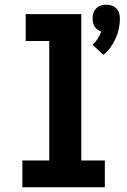

<svg xmlns="http://www.w3.org/2000/svg" viewBox="-20 -795 540 815"><path d="M419 -562 373 -605Q386 -617 395 -631Q404 -645 410 -661Q401 -664 393.5 -669.5Q386 -675 381.5 -682.5Q377 -690 375 -699Q373 -708 373 -717Q373 -728 376.5 -739.5Q380 -751 388.5 -759.5Q397 -768 408 -771.5Q419 -775 431 -775Q443 -775 454 -771.5Q465 -768 473.5 -759.5Q482 -751 485.5 -739.5Q489 -728 489 -717Q489 -695 484.5 -673.5Q480 -652 471 -632Q462 -612 449 -594Q436 -576 419 -562ZM75 0V-114H189V-621H89V-735H325V-114H425V0Z"/></svg>

Font: Iosevka Heavy
Style: Regular
Weight: 900
Monospace: yes
Designer: Belleve Invis
Foundry: Belleve Invis
Version: Version 32.5.0; ttfautohint (v1.8.4)